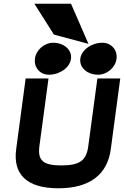

<svg xmlns="http://www.w3.org/2000/svg" viewBox="-20 -1002 667 1033"><path d="M362 -982H165L270 -816L456 -766ZM508 -600C555 -600 601 -638 607 -686C613 -734 578 -772 531 -772C473 -772 418 -734 412 -686C406 -638 450 -600 508 -600ZM243 -600C301 -600 356 -638 362 -686C368 -734 324 -772 266 -772C219 -772 174 -734 168 -686C162 -638 196 -600 243 -600ZM455 -216C445 -139 410 -112 310 -112C210 -112 182 -140 192 -216L241 -580H118L67 -199C49 -64 124 11 294 11C464 11 558 -64 576 -199L627 -580H504Z"/></svg>

Font: Charger
Style: HemiRT
Weight: 900
Designer: Jasper
Foundry: Cannot Into Space Fonts
Version: Version 0.99